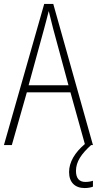

<svg xmlns="http://www.w3.org/2000/svg" viewBox="-20 -735 491 973"><path d="M365 131C365 84 393 44 442 0H451L250 -715H204L0 0H40L116 -267H337L410 -5C359 38 330 87 330 137C330 189 360 218 409 218C426 218 441 215 451 211V181C443 184 428 187 413 187C381 187 365 168 365 131ZM249 -591 327 -303H125L204 -591C212 -623 220 -649 227 -679C234 -649 242 -621 249 -591Z"/></svg>

Font: Noto Sans Gurmukhi UI Condensed ExtraLight
Style: Regular
Weight: 200
Width: 3
Designer: Jelle Bosma - Monotype Design Team
Foundry: Monotype Imaging Inc.
Version: Version 2.004